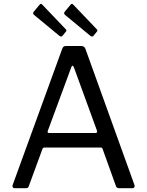

<svg xmlns="http://www.w3.org/2000/svg" viewBox="-20 -982 767 1002"><path d="M55.3 0Q49.4 0 46.6 -4.7Q43.7 -9.4 46.1 -16.7L304.8 -727.7Q307.6 -735.3 311.8 -738.7Q316 -742 324.6 -742H402.8Q420.8 -742 425.7 -727.3L681.7 -16.6Q684.2 -11 681.4 -5.5Q678.7 0 672 0H600.7Q588.8 0 585.2 -10.5L515.8 -203.8Q514.5 -208 512.4 -210.1Q510.2 -212.1 504.4 -212.1H212.7Q204.3 -212.1 201.3 -204L129.8 -9.2Q128.6 -4.7 125.2 -2.3Q121.9 0 115.3 0H55.3ZM478.3 -287.9Q489.7 -287.9 485.9 -300.7L365.7 -630.4Q362.3 -639 358.6 -639Q355 -639 351.5 -629.7L229.6 -299.5Q225.3 -287.9 236 -287.9ZM186.9 -957.9Q193.5 -965.4 200 -958.4L323.3 -829.3Q330.3 -822.9 322.5 -815.2L306.9 -796.1Q303.5 -791 299.6 -791.2Q295.6 -791.3 289.4 -795.4L160.2 -902.2Q153 -908 152.7 -912.1Q152.5 -916.2 156.9 -921.8ZM348.6 -957.9Q355.3 -965.4 361.7 -958.4L485.1 -829.3Q492 -822.9 484.2 -815.2L468.6 -796.1Q465.3 -791 461.3 -791.2Q457.3 -791.3 451.1 -795.4L321.9 -902.2Q314.7 -908 314.5 -912.1Q314.3 -916.2 318.6 -921.8Z"/></svg>

Font: Libre Franklin Thin
Style: Regular
Weight: 100
Designer: Pablo Impallari, Rodrigo Fuenzalida, Nhung Nguyen
Foundry: Impallari Type
Version: Version 3.000